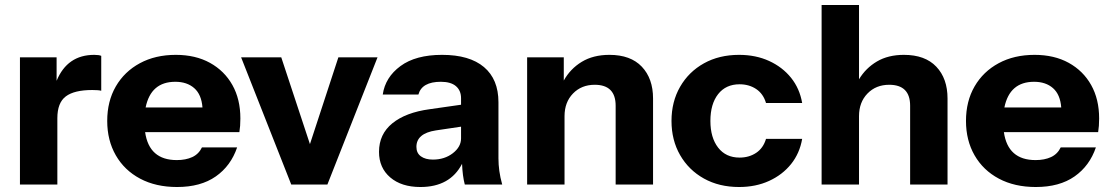

<svg xmlns="http://www.w3.org/2000/svg" viewBox="-20 -740 4448 770"><path d="M60 0V-510H207V-416Q250 -520 358 -520Q377 -520 386 -516V-376Q376 -379 350 -379Q278 -379 244 -353.5Q210 -328 210 -266V0Z M690 10Q605 10 542 -23.5Q479 -57 444.5 -117Q410 -177 410 -255Q410 -334 444.5 -393.5Q479 -453 541 -486.5Q603 -520 685 -520Q764 -520 822 -488Q880 -456 912 -399Q944 -342 944 -265Q944 -249 943 -235.5Q942 -222 940 -210H562Q578 -98 689 -98Q725 -98 751 -110Q777 -122 790 -149H931Q906 -75 845.5 -32.5Q785 10 690 10ZM683 -412Q585 -412 564 -309H792Q788 -361 759 -386.5Q730 -412 683 -412Z M1148 0 947 -510H1108L1223 -162L1337 -510H1494L1293 0Z M1666 10Q1590 10 1545 -28.5Q1500 -67 1500 -131Q1500 -202 1553.5 -245.5Q1607 -289 1703 -302L1829 -320V-346Q1829 -377 1808.5 -394.5Q1788 -412 1748 -412Q1672 -412 1658 -361H1515Q1525 -430 1586 -475Q1647 -520 1753 -520Q1863 -520 1921 -471Q1979 -422 1979 -330V-105Q1979 -80 1982.5 -54.5Q1986 -29 1994 0H1844Q1835 -34 1833 -83Q1785 10 1666 10ZM1650 -151Q1650 -126 1668 -113Q1686 -100 1716 -100Q1763 -100 1796 -125.5Q1829 -151 1829 -185V-232L1728 -217Q1650 -205 1650 -151Z M2094 0V-510H2241V-417Q2267 -464 2313 -492Q2359 -520 2424 -520Q2509 -520 2554 -472.5Q2599 -425 2599 -345V0H2449V-316Q2449 -400 2365 -400Q2312 -400 2278 -365Q2244 -330 2244 -274V0Z M2944 10Q2864 10 2803 -24Q2742 -58 2707.5 -118Q2673 -178 2673 -255Q2673 -332 2707.5 -392Q2742 -452 2803 -486Q2864 -520 2944 -520Q3011 -520 3064.5 -495.5Q3118 -471 3152.5 -428Q3187 -385 3197 -327H3052Q3041 -364 3012.5 -383Q2984 -402 2946 -402Q2891 -402 2860 -362.5Q2829 -323 2829 -255Q2829 -188 2860 -148Q2891 -108 2946 -108Q2984 -108 3012.5 -127Q3041 -146 3052 -183H3197Q3187 -125 3152.5 -82Q3118 -39 3064.5 -14.5Q3011 10 2944 10Z M3275 0V-720H3425V-422Q3452 -467 3497 -493.5Q3542 -520 3605 -520Q3690 -520 3735 -472.5Q3780 -425 3780 -345V0H3630V-316Q3630 -400 3546 -400Q3493 -400 3459 -365Q3425 -330 3425 -274V0Z M4134 10Q4049 10 3986 -23.5Q3923 -57 3888.5 -117Q3854 -177 3854 -255Q3854 -334 3888.5 -393.5Q3923 -453 3985 -486.5Q4047 -520 4129 -520Q4208 -520 4266 -488Q4324 -456 4356 -399Q4388 -342 4388 -265Q4388 -249 4387 -235.5Q4386 -222 4384 -210H4006Q4022 -98 4133 -98Q4169 -98 4195 -110Q4221 -122 4234 -149H4375Q4350 -75 4289.5 -32.5Q4229 10 4134 10ZM4127 -412Q4029 -412 4008 -309H4236Q4232 -361 4203 -386.5Q4174 -412 4127 -412Z"/></svg>

Font: Instrument Sans
Style: Bold
Weight: 700
Designer: Rodrigo Fuenzalida
Foundry: fragTYPE
Version: Version 1.000; ttfautohint (v1.8.4.7-5d5b);gftools[0.9.28]